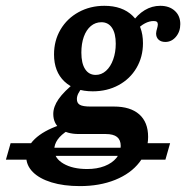

<svg xmlns="http://www.w3.org/2000/svg" viewBox="-102 -448 646 661"><path d="M-11.7 91.1Q-11.7 58.8 17.9 30.4Q47.6 2.1 102.7 -17.1L132.2 0.8Q108.2 15.7 96.5 32.4Q84.8 49.1 84.8 67.4Q84.8 96.8 116.4 115.3Q148 133.9 198.3 133.9Q231.8 133.9 258 123.8Q284.2 113.6 298.9 95.6Q313.6 77.6 313.6 54.5Q313.6 33.6 300.9 23.5Q288.2 13.4 262 13.4H169.3Q128.4 13.4 104.9 -4.9Q81.4 -23.1 81.4 -55.7Q81.4 -80.5 99.7 -106.9Q118 -133.3 158.9 -166.1L183.1 -149.2Q172.1 -135.6 167.4 -125.9Q162.7 -116.2 162.7 -107Q162.7 -92.9 173 -87.1Q183.2 -81.2 209.5 -81.2H290.2Q346.9 -81.2 377.4 -54.3Q407.9 -27.3 407.9 23.2Q407.9 72.5 377.9 111Q348 149.6 294.6 171.2Q241.2 192.7 173.2 192.7Q117.3 192.7 75.5 179.9Q33.6 167 10.9 144.1Q-11.7 121.2 -11.7 91.1ZM84 -260.7Q84 -308.2 106.4 -346.3Q128.9 -384.4 168.6 -406.2Q208.4 -428 257.3 -428Q319.2 -428 354.7 -393.5Q390.2 -359 390.2 -299.3Q390.2 -252.2 368 -214.3Q345.8 -176.4 306.4 -155Q267.1 -133.6 217.4 -133.6Q155.5 -133.6 119.8 -167.5Q84 -201.4 84 -260.7ZM296.5 -297.6Q296.5 -332.9 283.6 -352.2Q270.6 -371.5 247.1 -371.5Q226.6 -371.5 210.8 -358.4Q195.1 -345.2 186.6 -321.6Q178.1 -297.9 178.1 -266.8Q178.1 -229.8 191.1 -210Q204 -190.1 227.5 -190.1Q247.2 -190.1 263 -204.2Q278.8 -218.4 287.6 -243.1Q296.5 -267.7 296.5 -297.6ZM435.4 -332.8Q435.4 -336.6 436.5 -341.4Q437.5 -346.2 438.8 -350Q439.7 -353.7 440.5 -357.1Q441.4 -360.5 441.4 -363.4Q441.4 -369.8 438.2 -372.7Q434.9 -375.6 426.9 -375.6Q412.2 -375.6 397 -367.6Q381.7 -359.6 369.3 -345.4L351.5 -368.9Q371.3 -398.1 396.2 -413Q421.1 -428 449.7 -428Q480.8 -428 499.7 -410.8Q518.7 -393.7 518.7 -365Q518.7 -339.2 503.7 -321.4Q488.7 -303.6 467.2 -303.6Q452.3 -303.6 443.8 -311.6Q435.4 -319.5 435.4 -332.8ZM49.4 60.5H359.7L346 88.7H39.8ZM-65.5 45.1H57.5L39.8 101.6H-81.6ZM359.7 45.1H483.6L467.5 101.6H337.9Z"/></svg>

Font: Playfair Micro SmCond SmLight
Style: Italic
Weight: 360
Width: 4
Italic angle: -15.6°
Designer: Claus Eggers Sørensen
Foundry: Claus Eggers Sørensen
Version: Version 2.203;Glyphs 3.3 (3326)